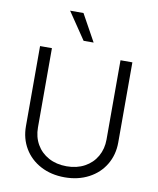

<svg xmlns="http://www.w3.org/2000/svg" viewBox="-100 -1015 907 1104"><g transform="rotate(10 353.5 -463.5)"><path d="M623 -707V-239.3Q623 -167.5 589.1 -110.4Q555.2 -53.2 493.7 -20.8Q432.1 11.7 353.5 11.7Q274.4 11.7 213.1 -20.8Q151.9 -53.2 117.9 -110.4Q84 -167.5 84 -239.3V-707H153.3V-244.1Q153.3 -189 178.2 -145.5Q203.1 -102.1 248.5 -77.4Q293.9 -52.7 353.5 -52.7Q413.1 -52.7 458.5 -77.4Q503.9 -102.1 528.8 -145.8Q553.7 -189.5 553.7 -244.1V-707ZM218.8 -937.5H296.9L383.8 -780.3H325.2Z"/></g></svg>

Font: Pretendard JP Light
Style: Regular
Weight: 300
Designer: Base glyphs from Inter by Rasmus Andersson; Hangeul glyphs from Noto Sans CJK(Source Han Sans) by Jang Soo-young and Kan
Foundry: Kil Hyung-jin
Version: Version 1.309